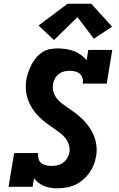

<svg xmlns="http://www.w3.org/2000/svg" viewBox="-20 -1003 640 1031"><path d="M289 8Q270 8 252 5.5Q234 3 217 -4Q200 -11 186.5 -21.5Q173 -32 163 -46L155 0H26L56 -181H185Q183 -166 186.5 -151.5Q190 -137 201 -128Q212 -119 226.5 -115.5Q241 -112 256 -112Q272 -112 288.5 -115.5Q305 -119 318.5 -129Q332 -139 341 -154Q350 -169 353 -185Q356 -206 349.5 -226Q343 -246 331 -261.5Q319 -277 303 -289Q287 -301 271 -312Q255 -323 239 -334.5Q223 -346 208 -359Q193 -372 179.5 -386.5Q166 -401 155.5 -417.5Q145 -434 136.5 -452Q128 -470 123.5 -490.5Q119 -511 118.5 -532Q118 -553 121 -574Q125 -595 132 -615.5Q139 -636 149 -655.5Q159 -675 173.5 -692.5Q188 -710 207 -722.5Q226 -735 247 -739Q268 -743 289 -743Q312 -743 334.5 -739.5Q357 -736 377 -728.5Q397 -721 414.5 -708.5Q432 -696 445 -679L454 -735H583L553 -554H424Q427 -569 423 -583.5Q419 -598 408.5 -607Q398 -616 383 -619.5Q368 -623 354 -623Q339 -623 323.5 -619Q308 -615 295 -605Q282 -595 274.5 -580.5Q267 -566 265 -551Q261 -530 267 -510Q273 -490 285 -474.5Q297 -459 313 -447Q329 -435 345 -424Q361 -413 377 -401.5Q393 -390 408 -377Q423 -364 436 -349.5Q449 -335 460 -319Q471 -303 479.5 -285Q488 -267 493 -247Q498 -227 499 -206Q500 -185 496 -164Q492 -140 483 -117.5Q474 -95 459.5 -74.5Q445 -54 425.5 -37.5Q406 -21 383 -10.5Q360 0 336 4Q312 8 289 8ZM270 -788 187 -866 343 -983H470L582 -860L484 -795L396 -911Z"/></svg>

Font: Iosevka Curly Slab HvEx
Style: Italic
Weight: 900
Width: 7
Italic angle: -9°
Monospace: yes
Designer: Belleve Invis
Foundry: Belleve Invis
Version: Version 11.1.0; ttfautohint (v1.8.3)